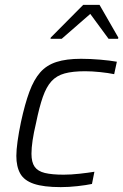

<svg xmlns="http://www.w3.org/2000/svg" viewBox="-20 -759 505 787"><path d="M229 8Q159 8 119 -5.5Q79 -19 63 -47.5Q47 -76 47 -120Q47 -144 52 -180Q57 -216 66 -259Q82 -333 100.5 -383Q119 -433 145 -462.5Q171 -492 211.5 -505Q252 -518 312 -518Q350 -518 390.5 -514.5Q431 -511 459 -506L448 -455Q424 -460 390.5 -463.5Q357 -467 329 -467Q278 -467 245 -458Q212 -449 191 -426Q170 -403 155.5 -361.5Q141 -320 128 -256Q118 -214 113.5 -183Q109 -152 109 -129Q109 -94 122 -75.5Q135 -57 164 -50Q193 -43 241 -43Q271 -43 307 -47Q343 -51 367 -55L357 -5Q333 0 297.5 4Q262 8 229 8ZM187 -600 188 -605 321 -739H388L465 -605L464 -600H425L350 -702L233 -600Z"/></svg>

Font: Saira Thin Light
Style: Italic
Weight: 300
Italic angle: -12°
Version: Version 1.101